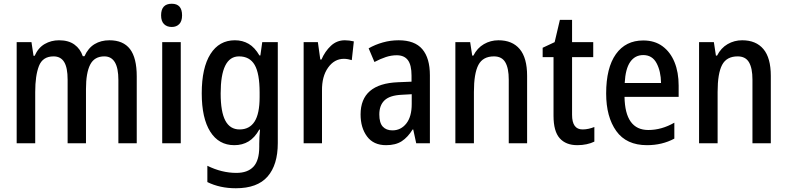

<svg xmlns="http://www.w3.org/2000/svg" viewBox="-20 -765 4202 1025"><path d="M564 -550Q638 -550 674 -503Q710 -456 710 -357V0H612V-338Q612 -464 537 -464Q484 -464 461.5 -420Q439 -376 439 -290V0H341V-340Q341 -404 322.5 -434Q304 -464 266 -464Q208 -464 188 -413Q168 -362 168 -274V0H69V-540H148L159 -467H165Q184 -510 218.5 -530Q253 -550 295 -550Q346 -550 377.5 -527Q409 -504 422 -465H431Q451 -509 485 -529.5Q519 -550 564 -550Z M897 -745Q952 -745 952 -683Q952 -652 937 -636.5Q922 -621 897 -621Q871 -621 855.5 -636.5Q840 -652 840 -683Q840 -745 897 -745ZM945 -540V0H846V-540Z M1234 -550Q1275 -550 1307.5 -531Q1340 -512 1365 -469H1370L1380 -540H1463V-1Q1463 115 1408.5 177.5Q1354 240 1239 240Q1154 240 1087 207V120Q1164 158 1242 158Q1302 158 1333 125Q1364 92 1364 19V4Q1364 -12 1365 -33.5Q1366 -55 1368 -73H1364Q1340 -30 1307 -10Q1274 10 1231 10Q1148 10 1102.5 -62Q1057 -134 1057 -267Q1057 -403 1103.5 -476.5Q1150 -550 1234 -550ZM1256 -464Q1158 -464 1158 -266Q1158 -168 1183 -121Q1208 -74 1259 -74Q1312 -74 1339 -116Q1366 -158 1366 -247V-271Q1366 -373 1339.5 -418.5Q1313 -464 1256 -464Z M1821 -550Q1832 -550 1844.5 -548.5Q1857 -547 1869 -544L1858 -444Q1849 -447 1837.5 -449Q1826 -451 1816 -451Q1765 -451 1731.5 -404Q1698 -357 1699 -281V0H1601V-540H1677L1690 -447H1696Q1715 -491 1746.5 -520.5Q1778 -550 1821 -550Z M2108 -550Q2194 -550 2234.5 -502.5Q2275 -455 2275 -363V0H2202L2186 -74H2183Q2157 -32 2124.5 -11Q2092 10 2041 10Q1974 10 1939.5 -36.5Q1905 -83 1905 -154Q1905 -318 2105 -326L2177 -329V-361Q2177 -418 2157.5 -444Q2138 -470 2098 -470Q2069 -470 2040 -460.5Q2011 -451 1979 -434L1948 -507Q1983 -527 2024 -538.5Q2065 -550 2108 -550ZM2124 -259Q2061 -256 2033 -229.5Q2005 -203 2005 -154Q2005 -109 2023.5 -89Q2042 -69 2075 -69Q2120 -69 2149 -105.5Q2178 -142 2178 -210V-262Z M2641 -550Q2715 -550 2754.5 -503Q2794 -456 2794 -360V0H2696V-340Q2696 -401 2677.5 -432.5Q2659 -464 2617 -464Q2558 -464 2534 -418.5Q2510 -373 2510 -274V0H2411V-540H2490L2501 -468H2507Q2528 -509 2563.5 -529.5Q2599 -550 2641 -550Z M3090 -74Q3106 -74 3122 -77.5Q3138 -81 3153 -87V-9Q3135 0 3111.5 5Q3088 10 3062 10Q3001 10 2968 -27Q2935 -64 2935 -147V-460H2877V-510L2941 -540L2969 -659H3034V-540H3147V-460H3034V-152Q3034 -74 3090 -74Z M3414 -549Q3475 -549 3517 -518Q3559 -487 3581 -433Q3603 -379 3603 -308V-248H3314Q3317 -71 3441 -71Q3512 -71 3580 -110V-25Q3515 10 3434 10Q3324 10 3270 -65.5Q3216 -141 3216 -266Q3216 -403 3268 -476Q3320 -549 3414 -549ZM3414 -471Q3370 -471 3344.5 -434.5Q3319 -398 3315 -322H3509Q3508 -385 3485 -428Q3462 -471 3414 -471Z M3942 -550Q4016 -550 4055.5 -503Q4095 -456 4095 -360V0H3997V-340Q3997 -401 3978.5 -432.5Q3960 -464 3918 -464Q3859 -464 3835 -418.5Q3811 -373 3811 -274V0H3712V-540H3791L3802 -468H3808Q3829 -509 3864.5 -529.5Q3900 -550 3942 -550Z"/></svg>

Font: Noto Sans Telugu Condensed Medium
Style: Regular
Weight: 500
Width: 3
Designer: Jelle Bosma - Monotype Design Team
Foundry: Monotype Imaging Inc.
Version: Version 2.005; ttfautohint (v1.8.4.7-5d5b)